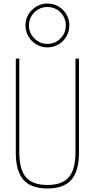

<svg xmlns="http://www.w3.org/2000/svg" viewBox="-20 -1064 540 1094"><path d="M250 10Q157 10 113.5 -39.5Q70 -89 70 -195V-730H90V-195Q90 -98 128 -54Q166 -10 250 -10Q334 -10 372 -54Q410 -98 410 -195V-730H430V-195Q430 -89 386.5 -39.5Q343 10 250 10ZM250 -794Q216 -794 187.5 -811Q159 -828 142 -856.5Q125 -885 125 -919Q125 -954 142 -982Q159 -1010 187.5 -1027Q216 -1044 250 -1044Q285 -1044 313.5 -1027Q342 -1010 358.5 -982Q375 -954 375 -919Q375 -885 358.5 -856.5Q342 -828 313.5 -811Q285 -794 250 -794ZM250 -814Q294 -814 324.5 -845Q355 -876 355 -919Q355 -963 324.5 -993.5Q294 -1024 250 -1024Q207 -1024 176 -993.5Q145 -963 145 -919Q145 -876 176 -845Q207 -814 250 -814Z"/></svg>

Font: M PLUS 1 Code Thin
Style: Regular
Weight: 250
Designer: Coji Morishita
Foundry: UNDERFOREST DESIGN
Version: Version 1.002